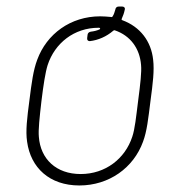

<svg xmlns="http://www.w3.org/2000/svg" viewBox="-20 -560 528 588"><path d="M449 -377C443 -434 409 -478 355 -498C352 -499 352 -500 353 -503C357 -512 360 -520 362 -530C364 -536 360 -540 354 -540H344C338 -540 334 -537 333 -530C331 -523 329 -516 325 -510C324 -508 322 -507 320 -508C309 -509 298 -510 287 -510C196 -510 123 -456 94 -377C82 -345 77 -308 70 -252C63 -199 58 -159 63 -126C74 -46 132 8 223 8C314 8 389 -46 418 -126C430 -158 434 -196 441 -252C448 -304 453 -344 449 -377ZM385 -141C363 -74 303 -27 227 -27C152 -27 104 -73 99 -141C97 -162 101 -199 107 -251C113 -300 119 -339 126 -361C148 -428 207 -475 282 -475H283C287 -475 288 -472 285 -470C276 -466 267 -464 258 -463C252 -462 248 -458 248 -452L247 -444C246 -438 249 -434 255 -434C281 -437 306 -448 327 -466C328 -467 330 -468 332 -467C379 -451 408 -412 412 -361C414 -340 410 -304 403 -251C397 -203 393 -164 385 -141Z"/></svg>

Font: Barlow ExtraLight
Style: Italic
Weight: 275
Italic angle: -7°
Designer: Jeremy Tribby
Foundry: Tribby Type
Version: Version 1.422;hotconv 1.0.109;makeotfexe 2.5.65596